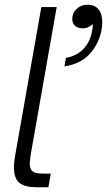

<svg xmlns="http://www.w3.org/2000/svg" viewBox="-20 -793 453 813"><path d="M135 0Q86 0 62.5 -18.5Q39 -37 39 -84Q39 -105 43 -128L155 -763H220L110 -138Q106 -108 106 -100Q106 -78 117.5 -68Q129 -58 159 -58H195L185 0ZM259 -548Q305 -556 333.5 -586Q362 -616 370 -662Q373 -673 373 -691Q353 -673 331 -673Q310 -673 298 -683.5Q286 -694 286 -712Q286 -738 304.5 -755.5Q323 -773 351 -773Q381 -773 397 -753.5Q413 -734 413 -699Q413 -684 410 -667Q400 -610 361 -566Q322 -522 253 -512Z"/></svg>

Font: Open Sauce One Light Italic
Style: Regular
Weight: 300
Italic angle: -10°
Designer: Alfredo Marco Pradil
Foundry: Creative Sauce Fz LLC
Version: Version 1.477